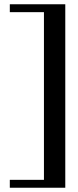

<svg xmlns="http://www.w3.org/2000/svg" viewBox="-20 -686 366 900"><path d="M286 -666H26V-629H186V157H26V194H286Z"/></svg>

Font: GFS Fleischman
Style: Regular
Weight: 400
Designer: George Matthiopoulos
Foundry: George Matthiopoulos
Version: Version 1.0